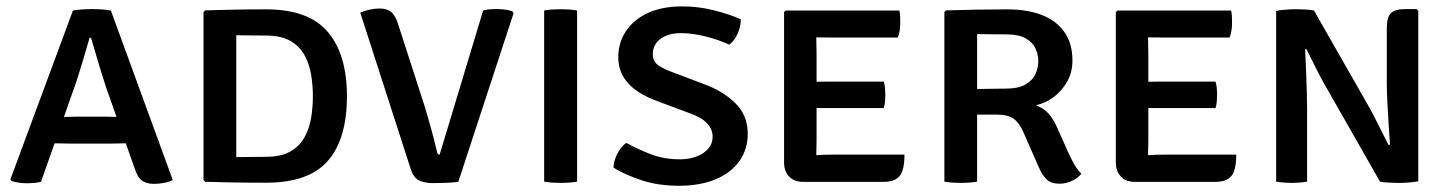

<svg xmlns="http://www.w3.org/2000/svg" viewBox="-20 -579 4624 612"><path d="M212.5 -545.5Q225.6 -547.9 243.6 -549.1Q261.6 -550.2 274.8 -550.2Q287.2 -550.2 303.6 -549.1Q319.9 -547.9 333.4 -545.5L530.8 -4.9Q519.1 1.1 502 4.1Q485 7.1 470.8 7.1Q449.7 7.1 434.7 -1.7Q419.6 -10.4 409.5 -41.2L317.8 -301.6Q310.6 -323.1 302 -351.2Q293.5 -379.3 285.1 -407.5Q276.7 -435.7 270.2 -458.6H265.5Q256.3 -425.8 244.5 -386.4Q232.7 -347.1 224 -320.5L110.6 0.6Q100.9 2.9 89.1 4Q77.2 5.1 65.5 5.1Q51.9 5.1 38.7 3Q25.6 1 16.8 -2.2L13.2 -7.5ZM206.5 -121.3Q202.1 -121.3 189.6 -121.5Q177.2 -121.8 164.8 -122Q152.4 -122.3 147.4 -122.3H102.9L136.5 -206.2H175.6Q180.5 -206.2 191.3 -206.4Q202 -206.7 212.8 -206.9Q223.6 -207.2 228 -207.2H312.1Q316.8 -207.2 326.4 -206.9Q335.9 -206.7 345.4 -206.4Q355 -206.2 360 -206.2H401.4L432.4 -122.3H386.1Q381.5 -122.3 370 -122Q358.5 -121.8 346.8 -121.5Q335.2 -121.3 330.8 -121.3Z M1085.9 -271.9Q1085.9 -136.4 1025.2 -66.5Q964.5 3.4 828.3 3.4Q791.2 3.4 761.7 3.1Q732.2 2.9 702.2 2.1Q672.1 1.4 633.9 0.4L628.7 -5V-540.5L633.9 -545.9Q672.4 -546.9 702.5 -547.7Q732.6 -548.6 761.9 -548.9Q791.2 -549.2 828.3 -549.2Q964 -549.2 1024.9 -477.2Q1085.9 -405.1 1085.9 -271.9ZM977.3 -271.9Q977.3 -305.5 971.9 -339.7Q966.4 -373.8 951 -402.5Q935.5 -431.2 905.9 -448.5Q876.2 -465.7 827.7 -465.7Q800.5 -465.7 779 -466.1Q757.5 -466.5 733.1 -466.7V-78.2Q758.1 -78.2 779.3 -78.7Q800.5 -79.2 827.7 -79.2Q876.2 -79.2 905.9 -96.4Q935.5 -113.6 951 -142.1Q966.4 -170.6 971.9 -204.6Q977.3 -238.7 977.3 -271.9Z M1520 -545.5Q1531.5 -548.6 1541.8 -549.4Q1552 -550.2 1561.3 -550.2Q1572.2 -550.2 1585.9 -548.9Q1599.5 -547.5 1612.7 -543.3L1617.1 -537.1L1440.9 0.6Q1423.8 2.9 1402 3.8Q1380.1 4.7 1360.1 4.7Q1334.1 4.7 1315.9 -3.9Q1297.6 -12.4 1288.2 -43.2L1128.3 -538.7Q1142.7 -545 1158.4 -548.4Q1174.1 -551.9 1190.3 -551.9Q1212.2 -551.9 1226.1 -541.4Q1240.1 -530.9 1248.9 -502.2L1331.7 -246.2Q1341.9 -213.5 1353.1 -172.9Q1364.3 -132.4 1373.3 -93.5Q1375.6 -86 1381.3 -86Z M1714.5 -545.5Q1725.8 -547.9 1741.1 -548.8Q1756.4 -549.6 1767.5 -549.6Q1779.3 -549.6 1793.3 -548.8Q1807.3 -547.9 1819.6 -545.5V0Q1807.3 2.2 1793.3 3.1Q1779.3 4.1 1767.5 4.1Q1756.4 4.1 1741.1 3.1Q1725.8 2.2 1714.5 0Z M1935.5 -44.7Q1935.8 -58.6 1941.4 -74.1Q1946.9 -89.6 1956.2 -103Q1965.5 -116.4 1976.5 -123.5Q2011 -103.9 2055 -87.2Q2099.1 -70.5 2150.3 -71.2Q2177.6 -71.5 2200.7 -80.3Q2223.7 -89.1 2237.6 -105.1Q2251.5 -121.1 2251.5 -143.2Q2251.5 -167.6 2232.8 -186.9Q2214.1 -206.2 2177.1 -218.6L2082.5 -254Q2043.1 -267.4 2013.4 -286.9Q1983.8 -306.5 1967.3 -333.7Q1950.8 -361 1950.8 -397.4Q1950.8 -442.3 1974.5 -478.7Q1998.3 -515.1 2042.9 -536.5Q2087.5 -558 2150.8 -558.6Q2203.1 -559.2 2254.4 -546.5Q2305.7 -533.7 2341.3 -517.4Q2341.3 -494.3 2331.5 -472.2Q2321.6 -450.2 2304.9 -436.6Q2268.8 -453.1 2226.5 -463.4Q2184.1 -473.7 2148.8 -473.4Q2107.6 -472.8 2084.2 -454.2Q2060.8 -435.6 2060.8 -406.9Q2060.8 -382.8 2079 -370.4Q2097.2 -358.1 2131 -346.1L2222.5 -311.4Q2282.8 -289.9 2323.1 -250.9Q2363.4 -211.8 2363.4 -153.2Q2363.4 -103.2 2337.1 -65.9Q2310.9 -28.7 2262.8 -8.2Q2214.8 12.2 2150.2 13.1Q2078 13.7 2022.9 -5.1Q1967.8 -23.9 1935.5 -44.7Z M2479.2 -540.4 2484.4 -545.5H2581.8V-461Q2581.8 -449.2 2582.3 -436.6Q2582.8 -424 2582.8 -408.2V-129.3Q2582.8 -116.6 2582.3 -105.4Q2581.8 -94.2 2581.8 -84.2V0.7H2539.8Q2511.8 0.7 2495.5 -16Q2479.2 -32.7 2479.2 -61.8ZM2796.8 -319Q2800.2 -309.1 2801.1 -297.1Q2802 -285.2 2802 -277.1Q2802 -267.9 2801.1 -256.1Q2800.2 -244.3 2796.8 -234.5H2639.5Q2628.9 -234.5 2612.1 -234.5Q2595.2 -234.5 2577.4 -234.8Q2559.6 -235 2546.1 -235.5V-317.7Q2559.6 -318.2 2577.4 -318.4Q2595.2 -318.5 2612.1 -318.8Q2628.9 -319 2639.5 -319ZM2846.8 -545.5Q2849 -534.3 2849.3 -523.8Q2849.6 -513.3 2849.6 -504.1Q2849.6 -495.1 2848 -483.1Q2846.4 -471.1 2841.8 -459.4H2639.5Q2628.9 -459.4 2612.1 -459.5Q2595.2 -459.6 2577.4 -459.9Q2559.6 -460.3 2546.1 -460.8V-545.5ZM2863 -86.2Q2863 -36.9 2847.7 -18.1Q2832.3 0.7 2796.4 0.7H2547.5V-82.2Q2564.9 -83.2 2578.8 -84.2Q2592.7 -85.2 2607.3 -85.7Q2622 -86.2 2642.4 -86.2Z M3398.4 -385.8Q3398.4 -349.5 3382.3 -320.1Q3366.3 -290.8 3339.8 -270.6Q3313.4 -250.5 3282.3 -243.4Q3307.4 -233.8 3322.5 -216.5Q3337.7 -199.3 3348.8 -174.2L3386.4 -90.2Q3395.4 -70.4 3405.4 -53.3Q3415.5 -36.2 3426.9 -25.5Q3416.6 -11.7 3397.1 -2.5Q3377.6 6.6 3356.8 6.6Q3330.7 6.6 3316.5 -6.8Q3302.4 -20.1 3290.7 -46.8L3241.9 -158.1Q3229.5 -187.1 3211.1 -200.4Q3192.7 -213.8 3155.9 -213.8H3049.9V-294.5Q3071.9 -294.8 3097.4 -295.3Q3122.9 -295.8 3146.1 -296.1Q3169.3 -296.5 3184.6 -296.5Q3226.2 -296.5 3248.9 -309.8Q3271.6 -323.2 3280.6 -343.4Q3289.6 -363.6 3289.6 -384Q3289.6 -404.9 3280.5 -424.6Q3271.5 -444.3 3249.3 -456.8Q3227.1 -469.4 3187.6 -469.4Q3167.1 -469.4 3141.8 -469.7Q3116.6 -470 3094.6 -470.4V0Q3082.3 2.2 3068.3 3.1Q3054.3 4.1 3042.5 4.1Q3031.4 4.1 3016.6 3.1Q3001.8 2.2 2990.2 0V-540.5L2995.4 -545.9Q3048.2 -547.4 3095.6 -548.3Q3143.1 -549.2 3191.6 -549.2Q3253.2 -549.2 3299.9 -531.6Q3346.5 -513.9 3372.4 -477.4Q3398.4 -441 3398.4 -385.8Z M3536.7 -540.4 3541.9 -545.5H3639.3V-461Q3639.3 -449.2 3639.8 -436.6Q3640.3 -424 3640.3 -408.2V-129.3Q3640.3 -116.6 3639.8 -105.4Q3639.3 -94.2 3639.3 -84.2V0.7H3597.3Q3569.3 0.7 3553 -16Q3536.7 -32.7 3536.7 -61.8ZM3854.3 -319Q3857.7 -309.1 3858.6 -297.1Q3859.5 -285.2 3859.5 -277.1Q3859.5 -267.9 3858.6 -256.1Q3857.7 -244.3 3854.3 -234.5H3697Q3686.4 -234.5 3669.6 -234.5Q3652.7 -234.5 3634.9 -234.8Q3617.1 -235 3603.6 -235.5V-317.7Q3617.1 -318.2 3634.9 -318.4Q3652.7 -318.5 3669.6 -318.8Q3686.4 -319 3697 -319ZM3904.3 -545.5Q3906.5 -534.3 3906.8 -523.8Q3907.1 -513.3 3907.1 -504.1Q3907.1 -495.1 3905.5 -483.1Q3903.9 -471.1 3899.3 -459.4H3697Q3686.4 -459.4 3669.6 -459.5Q3652.7 -459.6 3634.9 -459.9Q3617.1 -460.3 3603.6 -460.8V-545.5ZM3920.5 -86.2Q3920.5 -36.9 3905.2 -18.1Q3889.8 0.7 3853.9 0.7H3605V-82.2Q3622.4 -83.2 3636.3 -84.2Q3650.2 -85.2 3664.8 -85.7Q3679.5 -86.2 3699.9 -86.2Z M4047.7 -544.3Q4060.4 -546.9 4078.3 -548.2Q4096.1 -549.6 4107.9 -549.6Q4120.8 -549.6 4138.6 -548.8Q4156.3 -548.1 4168.3 -545.5L4147.8 -423.2L4140.1 -421.5Q4141.8 -391 4143.2 -353.3Q4144.5 -315.6 4145.5 -282.1Q4146.4 -248.5 4146.4 -229.9V0Q4133 2.2 4120.5 3.1Q4107.9 4.1 4097.3 4.1Q4087.1 4.1 4073.8 3.1Q4060.4 2.2 4047.7 0ZM4202.1 -309.8Q4195.7 -321 4187.9 -335.8Q4180.1 -350.6 4172.2 -366.4Q4164.4 -382.1 4157.1 -397Q4149.7 -411.8 4143.8 -423.2L4106.4 -465.6L4168.3 -545.5L4345.4 -235.2Q4351.8 -224 4359.7 -208.5Q4367.6 -193.1 4376 -176.2Q4384.4 -159.4 4392.2 -143.8Q4400.1 -128.1 4406 -116.7L4444.1 -76.3L4378.8 0ZM4500.8 -544.2V-1.1Q4487.4 1.5 4469.9 2.8Q4452.4 4.1 4440.4 4.1Q4432 4.1 4420.6 3.7Q4409.3 3.4 4398.1 2.6Q4386.9 1.7 4378.8 0L4403 -116.7L4410.7 -118Q4408.7 -144.9 4406.2 -182.3Q4403.8 -219.7 4402.1 -255.4Q4400.4 -291.1 4400.4 -312.7V-488.9Q4400.4 -523.9 4413.6 -536.9Q4426.7 -550 4458.7 -550H4495.4Z"/></svg>

Font: Signika SC
Style: Regular
Weight: 300
Designer: Anna Giedryś
Foundry: Anna Giedryś
Version: Version 2.000